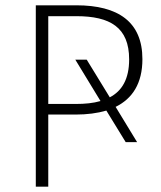

<svg xmlns="http://www.w3.org/2000/svg" viewBox="-20 -704 606 724"><path d="M517 -481C517 -622 425 -684 268 -684H115V0H162V-272H265C308 -272 347 -277 381 -287L454 -168H497L416 -301C479 -332 517 -389 517 -481ZM266 -312H162V-643H268C395 -643 467 -601 467 -480C467 -406 440 -361 394 -337L307 -479H264L359 -323C332 -315 300 -312 266 -312Z"/></svg>

Font: Fira Sans ExtraLight
Style: Regular
Weight: 200
Designer: bBox Type GmbH & Carrois Corporate GbR & Edenspiekermann AG
Foundry: bBox Type GmbH & Carrois Corporate GbR & Edenspiekermann AG
Version: Version 4.300;PS 004.300;hotconv 1.0.88;makeotf.lib2.5.64775